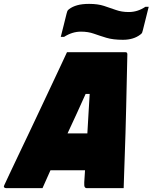

<svg xmlns="http://www.w3.org/2000/svg" viewBox="-69 -969 786 989"><path d="M150 0H-38Q-44 0 -47.5 -4Q-51 -8 -47 -15Q-38 -34 -19 -75Q0 -116 26.5 -171Q53 -226 82.5 -288.5Q112 -351 142 -414.5Q172 -478 198.5 -534.5Q225 -591 245.5 -634.5Q266 -678 276 -700H578Q587 -700 587 -689Q584 -555 581 -419.5Q578 -284 573 -150Q572 -114 570.5 -76.5Q569 -39 568 0H376Q371 0 367.5 -5.5Q364 -11 365 -30Q367 -60 369 -92H191Q181 -69 170.5 -46Q160 -23 150 0ZM372 -485Q349 -434 326 -383.5Q303 -333 279 -282H381Q384 -339 387.5 -394Q391 -449 393 -485ZM594 -907Q640 -907 680 -934H697Q691 -909 682 -874Q673 -839 667 -814Q665 -805 663 -800.5Q661 -796 654 -791Q619 -764 564 -764Q513 -764 478.5 -774.5Q444 -785 414.5 -795.5Q385 -806 348 -806Q303 -806 261 -779H244Q251 -804 259 -838.5Q267 -873 274 -899Q276 -907 278 -912Q280 -917 287 -922Q304 -935 329 -942Q354 -949 390 -949Q435 -949 467 -938.5Q499 -928 528.5 -917.5Q558 -907 594 -907Z"/></svg>

Font: Recursive Sn Lnr St XBk
Style: Italic
Weight: 1000
Italic angle: -15°
Version: Version 1.079;hotconv 1.0.112;makeotfexe 2.5.65598; ttfautoh